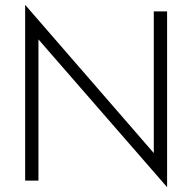

<svg xmlns="http://www.w3.org/2000/svg" viewBox="-20 -747 795 794"><path d="M616 -700H671V27L139 -584V0H84V-727L616 -114Z"/></svg>

Font: Jost* Light
Style: Regular
Weight: 300
Version: Version 3.7